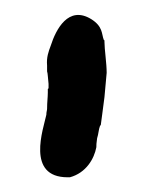

<svg xmlns="http://www.w3.org/2000/svg" viewBox="-20 -671 200 261"><path d="M43 -515C39 -496 15 -430 72 -430H75C97 -436 108 -455 111 -471V-472C111 -474 111 -476 112 -483C114 -489 114 -495 116 -500L117 -501L119 -516C120 -523 121 -531 122 -539L125 -572C125 -585 122 -604 122 -614V-616L121 -617C118 -625 120 -635 104 -645C73 -664 56 -631 49 -609C46 -601 43 -593 44 -582V-574C45 -571 45 -566 46 -557V-551L45 -550V-545C45 -539 44 -532 44 -523C44 -521 43 -519 43 -515Z"/></svg>

Font: Scribbler
Style: ExBd
Weight: 800
Designer: Mew Too
Foundry: Cannot Into Space Fonts
Version: Version 1.001